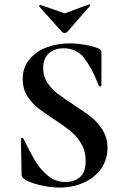

<svg xmlns="http://www.w3.org/2000/svg" viewBox="-20 -831 555 863"><path d="M311 -360Q361 -328 391 -304Q421 -280 442 -245.5Q463 -211 463 -166Q463 -114 435 -73.5Q407 -33 357.5 -10.5Q308 12 247 12Q203 12 153.5 -0.5Q104 -13 87 -28Q82 -32 79.5 -35.5Q77 -39 77 -47L74 -206V-207Q74 -211 79 -211.5Q84 -212 85 -208Q115 -147 137.5 -109Q160 -71 194.5 -42Q229 -13 273 -13Q313 -13 339 -34.5Q365 -56 365 -108Q365 -152 345.5 -185Q326 -218 298 -241Q270 -264 221 -296Q173 -327 146.5 -349Q120 -371 101 -402Q82 -433 82 -475Q82 -528 112.5 -564.5Q143 -601 191 -618.5Q239 -636 292 -636Q327 -636 363 -629.5Q399 -623 421 -614Q430 -610 433 -605.5Q436 -601 436 -594V-447Q436 -444 431 -442.5Q426 -441 425 -444L417 -463Q392 -526 358.5 -570Q325 -614 265 -614Q225 -614 199.5 -591Q174 -568 174 -524Q174 -488 192.5 -460Q211 -432 238 -411Q265 -390 311 -360ZM156 -804Q156 -806 158.5 -808Q161 -810 162 -809L271 -771L379 -811H380Q383 -811 384.5 -808.5Q386 -806 384 -804L282 -687Q278 -683 271 -683Q263 -683 259 -687L156 -802Z"/></svg>

Font: Cormorant Infant
Style: Bold
Weight: 700
Designer: Christian Thalmann (Catharsis Fonts)
Foundry: Catharsis Fonts
Version: Version 4.000